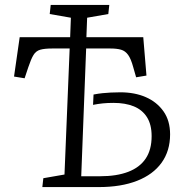

<svg xmlns="http://www.w3.org/2000/svg" viewBox="-20 -760 737 780"><path d="M263 -563H192Q161 -563 143.5 -558Q126 -553 116 -536.5Q106 -520 95 -487L80 -442L37 -449L60 -609H265L268 -688L182 -703L186 -740H424L420 -703L334 -688L331 -609H562L575 -453L533 -446L521 -488Q512 -521 500.5 -537Q489 -553 472 -558Q455 -563 428 -563H330L310 -44H387Q454 -44 501 -62Q548 -80 572 -116Q596 -152 596 -207Q596 -254 577 -284Q558 -314 523.5 -328Q489 -342 441 -342Q417 -342 397.5 -340Q378 -338 358 -334L360 -376Q381 -380 397 -381.5Q413 -383 430 -384Q447 -385 469 -385Q527 -385 572 -365.5Q617 -346 644 -308Q671 -270 671 -214Q671 -147 636.5 -99Q602 -51 537 -25.5Q472 0 381 0H152L156 -36L242 -51Z"/></svg>

Font: Literata 18pt Light
Style: Italic
Weight: 300
Italic angle: -2°
Designer: Latin by Veronika Burian and Jose Scaglione. Greek by Irene Vlachou. Cyrillic by Vera Evstafieva
Foundry: TypeTogether
Version: Version 3.103;gftools[0.9.29]